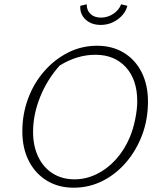

<svg xmlns="http://www.w3.org/2000/svg" viewBox="-20 -866 760 894"><path d="M323 8Q252 8 198 -25Q144 -58 114 -117Q84 -176 84 -254Q84 -335 111 -407.5Q138 -480 186.5 -535Q235 -590 297.5 -621.5Q360 -653 432 -653Q503 -653 556.5 -620.5Q610 -588 639.5 -529.5Q669 -471 669 -393Q669 -310 642 -238Q615 -166 567.5 -110.5Q520 -55 457.5 -23.5Q395 8 323 8ZM327 -31Q380 -31 429.5 -55Q479 -79 519 -123Q559 -167 584 -226Q600 -264 609.5 -310.5Q619 -357 619 -395Q619 -495 566 -553Q513 -611 424 -611Q339 -611 258 -561Q199 -495 166.5 -413.5Q134 -332 134 -252Q134 -186 158 -136Q182 -86 225.5 -58.5Q269 -31 327 -31ZM449 -750Q405 -750 378 -775.5Q351 -801 354 -839L384 -846Q383 -819 401 -801.5Q419 -784 450 -784Q481 -784 507.5 -801.5Q534 -819 544 -846L573 -839Q564 -802 528.5 -776Q493 -750 449 -750Z"/></svg>

Font: Piazzolla ExtraLight
Style: Italic
Weight: 200
Italic angle: -11.3°
Designer: Juan Pablo del Peral
Foundry: Huerta Tipografica
Version: Version 1.330